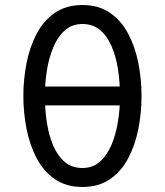

<svg xmlns="http://www.w3.org/2000/svg" viewBox="-20 -732 656 764"><path d="M308 12Q243.1 12 198.1 -19.2Q153.1 -50.5 125.6 -102.8Q98.1 -155.1 85.6 -219.4Q73 -283.6 73 -350Q73 -416.4 85.6 -480.6Q98.1 -544.9 125.6 -597.2Q153.1 -649.5 198.1 -680.8Q243.1 -712 308 -712Q372.9 -712 417.9 -680.8Q463 -649.5 490.5 -597.2Q518 -544.9 530.6 -480.6Q543.2 -416.4 543.2 -350Q543.2 -283.6 530.6 -219.4Q518 -155.1 490.5 -102.8Q463 -50.5 417.9 -19.2Q372.9 12 308 12ZM308 -63.5Q349.1 -63.5 377.6 -88.8Q406.1 -114.1 423.8 -156Q441.4 -197.9 449.4 -248.6Q457.5 -299.2 457.5 -350Q457.5 -405.2 449.4 -456.6Q441.4 -507.9 423.8 -548.4Q406.2 -589 377.8 -612.8Q349.2 -636.5 308 -636.5Q266.8 -636.5 238.2 -611.2Q209.8 -586 192.2 -544.1Q174.6 -502.2 166.6 -451.6Q158.5 -400.9 158.5 -350Q158.5 -294.9 166.6 -243.6Q174.6 -192.2 192.2 -151.6Q209.8 -111 238.2 -87.2Q266.8 -63.5 308 -63.5ZM103.2 -312.5V-387.8H512.5V-312.5Z"/></svg>

Font: Overpass Mono Light
Style: Regular
Weight: 300
Monospace: yes
Designer: Delve Withrington, Dave Bailey
Foundry: Delve Fonts LLC
Version: Version 4.000